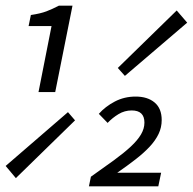

<svg xmlns="http://www.w3.org/2000/svg" viewBox="-48 -658 681 678"><path d="M88 -333 134 -566H53L61 -605Q95 -610 116 -618Q137 -626 160 -638H208L147 -333ZM8 -29 -28 -72 192 -262 217 -233ZM393 -390 368 -418 576 -621 613 -578ZM266 0 273 -34Q320 -67 355.5 -93Q391 -119 414.5 -141Q438 -163 450 -183.5Q462 -204 462 -225Q462 -268 417 -268Q392 -268 370.5 -255Q349 -242 332 -224L301 -256Q324 -282 357.5 -299.5Q391 -317 431 -317Q473 -317 498 -296Q523 -275 523 -234Q523 -208 512 -185Q501 -162 480.5 -140Q460 -118 431 -95.5Q402 -73 366 -48H521L511 0Z"/></svg>

Font: Source Code Pro
Style: Italic
Weight: 400
Italic angle: -11°
Monospace: yes
Designer: Paul D. Hunt, Teo Tuominen
Foundry: Adobe Systems Incorporated
Version: Version 1.050;PS 1.000;hotconv 16.6.51;makeotf.lib2.5.65220